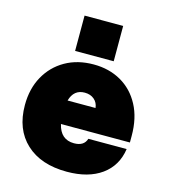

<svg xmlns="http://www.w3.org/2000/svg" viewBox="-112 -826 821 932"><g transform="rotate(15 298.5 -360.0)"><path d="M197.5 -737H391.5V-559.5H197.5ZM30 -243Q30 -325 64.5 -387.2Q99 -449.5 160.2 -484.5Q221.5 -519.5 302.5 -519.5Q380.5 -519.5 440.8 -485Q501 -450.5 535.2 -386.2Q569.5 -322 569.5 -232.5V-199H223Q240 -125 308 -125Q358 -125 370 -164H562.5Q550 -78 483.8 -30.2Q417.5 17.5 310 17.5Q179 17.5 104.5 -51.8Q30 -121 30 -243ZM295.5 -376Q241 -376 224.5 -317.5H365Q362 -344.5 343.2 -360.2Q324.5 -376 295.5 -376Z"/></g></svg>

Font: Overused Grotesk Black
Style: Regular
Weight: 900
Version: Version 0.004